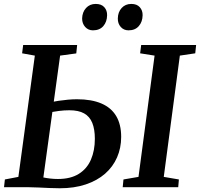

<svg xmlns="http://www.w3.org/2000/svg" viewBox="-20 -978 1044 1003"><path d="M292 5.5Q269 5.5 239.5 4.2Q210 3 181 1.5Q152 0 130 0H1L5.5 -40.5L76 -54L162 -687.5L95.5 -699.5L101 -743H383L378.5 -699L294 -687.5L206.5 -51Q223 -47.5 243 -45.2Q263 -43 282.5 -43Q349 -43 391.8 -69.8Q434.5 -96.5 455 -144Q475.5 -191.5 475.5 -253Q475.5 -303 462 -336.2Q448.5 -369.5 419.2 -385.8Q390 -402 342.5 -402Q315 -402 288.2 -398.5Q261.5 -395 242.5 -391.5L248 -444Q264 -448 286.8 -451.5Q309.5 -455 334.5 -457.2Q359.5 -459.5 382 -459.5Q458 -459.5 509.5 -437.5Q561 -415.5 587 -371.8Q613 -328 613 -263Q613 -205 591.5 -155.8Q570 -106.5 528.8 -70.5Q487.5 -34.5 427.8 -14.5Q368 5.5 292 5.5ZM621 0 625 -40.5 703.5 -54 787.5 -687.5 712 -699.5 717.5 -743H1004.5L1000 -699.5L919.5 -687.5L835.5 -54L914.5 -40.5L911 0ZM465.5 -819.5Q441 -819.5 425 -837.2Q409 -855 409 -881.5Q410 -915 429.5 -936.2Q449 -957.5 480 -957.5Q509.5 -957.5 524.8 -940.5Q540 -923.5 539.5 -898.5Q539 -864 519.8 -841.8Q500.5 -819.5 465.5 -819.5ZM651.5 -819.5Q626.5 -819.5 610.8 -837.2Q595 -855 595.5 -881.5Q596 -915 615.5 -936.2Q635 -957.5 666 -957.5Q695 -957.5 710.2 -940.5Q725.5 -923.5 725 -898.5Q724.5 -864 705.2 -841.8Q686 -819.5 651.5 -819.5Z"/></svg>

Font: Merriweather 36pt SemiBold
Style: Italic
Weight: 600
Italic angle: -7.8°
Version: Version 2.101